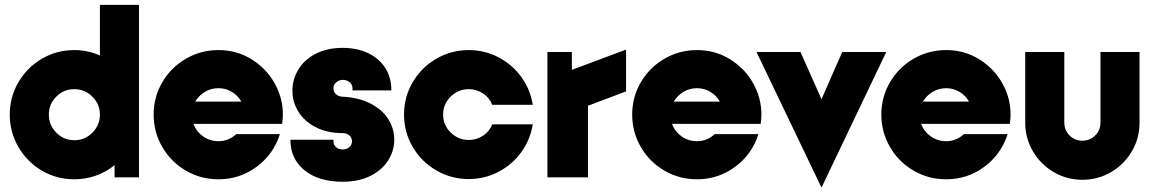

<svg xmlns="http://www.w3.org/2000/svg" viewBox="-20 -726 4725 786"><path d="M20 -257Q20 -329 55.5 -389.5Q91 -450 151.5 -485.5Q212 -521 284 -521Q339 -521 389 -499V-706H549V0H449V-50Q415 -22 372.5 -7Q330 8 284 8Q212 8 151.5 -27.5Q91 -63 55.5 -124Q20 -185 20 -257ZM389 -257Q389 -300 358 -330.5Q327 -361 284 -361Q241 -361 210.5 -330.5Q180 -300 180 -257Q180 -214 210.5 -183Q241 -152 284 -152Q328 -152 358.5 -183Q389 -214 389 -257Z M609 -257Q609 -329 644.5 -389.5Q680 -450 741 -485.5Q802 -521 874 -521Q949 -521 1009.5 -483.5Q1070 -446 1104 -385.5Q1138 -325 1138 -258Q1138 -239 1135 -219H772Q783 -188 811 -168Q839 -148 874 -148Q916 -148 947 -177H1126Q1100 -95 1031 -43.5Q962 8 874 8Q802 8 741 -27.5Q680 -63 644.5 -124Q609 -185 609 -257ZM968 -310Q954 -335 929 -350Q904 -365 874 -365Q844 -365 819 -350Q794 -335 779 -310Z M1169 -153V-154H1345V-147Q1345 -133 1356 -123.5Q1367 -114 1383 -114Q1399 -114 1410 -123.5Q1421 -133 1421 -147Q1421 -162 1410.5 -171.5Q1400 -181 1383 -181Q1320 -181 1273 -205Q1226 -229 1201.5 -269Q1177 -309 1177 -354Q1177 -401 1201.5 -441.5Q1226 -482 1272.5 -506Q1319 -530 1383 -530Q1442 -530 1487 -508.5Q1532 -487 1557 -448Q1582 -409 1582 -358V-356H1423V-365Q1423 -379 1411.5 -389Q1400 -399 1384 -399Q1368 -399 1356.5 -389Q1345 -379 1345 -365Q1345 -350 1355 -340.5Q1365 -331 1383 -330Q1448 -327 1496 -302.5Q1544 -278 1569 -239Q1594 -200 1594 -154Q1594 -108 1568.5 -68.5Q1543 -29 1495.5 -5.5Q1448 18 1383 18Q1284 18 1226.5 -29Q1169 -76 1169 -153Z M1634 -257Q1634 -329 1669.5 -389.5Q1705 -450 1766 -485.5Q1827 -521 1899 -521Q1964 -521 2020.5 -491.5Q2077 -462 2114 -411Q2151 -360 2161 -297H1995Q1984 -326 1957.5 -343.5Q1931 -361 1899 -361Q1856 -361 1825 -330.5Q1794 -300 1794 -257Q1794 -214 1825 -183.5Q1856 -153 1899 -153Q1931 -153 1957.5 -170.5Q1984 -188 1995 -217H2161Q2151 -154 2114 -103Q2077 -52 2020.5 -22.5Q1964 7 1899 7Q1827 7 1766 -28.5Q1705 -64 1669.5 -124.5Q1634 -185 1634 -257Z M2221 -513H2321V-440L2543 -523V-352L2387 -293V0H2221Z M2568 -257Q2568 -329 2603.5 -389.5Q2639 -450 2700 -485.5Q2761 -521 2833 -521Q2908 -521 2968.5 -483.5Q3029 -446 3063 -385.5Q3097 -325 3097 -258Q3097 -239 3094 -219H2731Q2742 -188 2770 -168Q2798 -148 2833 -148Q2875 -148 2906 -177H3085Q3059 -95 2990 -43.5Q2921 8 2833 8Q2761 8 2700 -27.5Q2639 -63 2603.5 -124Q2568 -185 2568 -257ZM2927 -310Q2913 -335 2888 -350Q2863 -365 2833 -365Q2803 -365 2778 -350Q2753 -335 2738 -310Z M3077 -513H3257L3343 -320L3428 -513H3608L3344 40H3342Z M3588 -257Q3588 -329 3623.5 -389.5Q3659 -450 3720 -485.5Q3781 -521 3853 -521Q3928 -521 3988.5 -483.5Q4049 -446 4083 -385.5Q4117 -325 4117 -258Q4117 -239 4114 -219H3751Q3762 -188 3790 -168Q3818 -148 3853 -148Q3895 -148 3926 -177H4105Q4079 -95 4010 -43.5Q3941 8 3853 8Q3781 8 3720 -27.5Q3659 -63 3623.5 -124Q3588 -185 3588 -257ZM3947 -310Q3933 -335 3908 -350Q3883 -365 3853 -365Q3823 -365 3798 -350Q3773 -335 3758 -310Z M4177 -224V-513H4337V-224Q4337 -193 4358.5 -171.5Q4380 -150 4411 -150Q4442 -150 4463.5 -171.5Q4485 -193 4485 -224V-513H4645V-224Q4645 -160 4613.5 -106.5Q4582 -53 4528.5 -21.5Q4475 10 4411 10Q4347 10 4293.5 -21.5Q4240 -53 4208.5 -106.5Q4177 -160 4177 -224Z"/></svg>

Font: Lineal Heavy
Style: Regular
Weight: 900
Designer: Created by Frank Adebiaye with contributions from Anton Moglia & Ariel Martín Pérez
Created by Frank ADEBIAYE with FontF
Foundry: Velvetyne Type Foundry
Version: Version 2.000